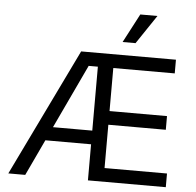

<svg xmlns="http://www.w3.org/2000/svg" viewBox="-62 -1029 1114 1092"><g transform="rotate(5 495.0 -483.0)"><path d="M377.8 -727.3H919V-649.1H568.2V-403.4H896.3V-325.3H568.2V-78.1H924.7V0H480.1V-206H219.1L122.2 0H25.6ZM480.1 -284.1V-649.1H427.6L255.7 -284.1ZM694.6 -965.9H792.6L681.8 -801.1H608Z"/></g></svg>

Font: Fast_Sans
Style: Regular
Weight: 400
Designer: Rasmus Andersson
Foundry: rsms
Version: Version 3.018;git-588b23468